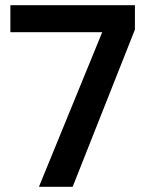

<svg xmlns="http://www.w3.org/2000/svg" viewBox="-20 -720 575 740"><path d="M130 0 374 -596H20V-700H500V-606L260 0Z"/></svg>

Font: Golos Text Medium
Style: Regular
Weight: 500
Designer: A.Korolkova, Vitaly Kuzmin
Foundry: ParaType Ltd
Version: Version 2.004